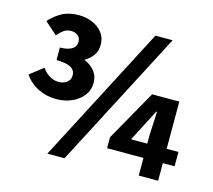

<svg xmlns="http://www.w3.org/2000/svg" viewBox="-98 -783 1014 914"><g transform="rotate(15 409.0 -326.0)"><path d="M182.6 -249.8Q131.8 -249.8 90.7 -270.3Q49.6 -290.8 23.9 -328.7L89.1 -379.7Q107.1 -355 127.2 -343.4Q147.3 -331.8 171.4 -331.8Q194.8 -331.8 211.3 -344.1Q227.9 -356.4 227.9 -378.6Q227.9 -404.8 204.9 -417.2Q182 -429.6 134.9 -429.6V-491.5Q171.4 -491.5 192.5 -503.7Q213.5 -515.9 213.5 -540Q213.5 -560.2 200.3 -570.9Q187.1 -581.7 165.1 -581.7Q146 -581.7 130.2 -570.4Q114.5 -559.1 101.1 -542.6L39.9 -596.8Q72.2 -631.1 104.9 -647.4Q137.6 -663.8 183.5 -663.8Q219.7 -663.8 250.7 -650.5Q281.7 -637.3 300.5 -613.1Q319.3 -588.8 319.3 -555.2Q319.3 -523.9 304.6 -502.6Q290 -481.2 262.7 -465.1Q293 -453.3 313.3 -429.1Q333.7 -404.9 333.7 -370.4Q333.7 -334.4 312.5 -307.2Q291.4 -280.1 257.1 -264.9Q222.7 -249.8 182.6 -249.8ZM207.9 12 559.7 -663.8H644.5L292.6 12ZM655.2 0V-198.4L660.8 -315.3H656.8L617 -237.9L575.2 -157.2H808.7V-86.7H475.9V-140.6L616.7 -390H750.7V0Z"/></g></svg>

Font: Source Sans 3
Style: Regular
Weight: 200
Designer: Paul D. Hunt
Foundry: Adobe
Version: Version 3.046;hotconv 1.0.118;makeotfexe 2.5.65603